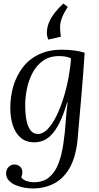

<svg xmlns="http://www.w3.org/2000/svg" viewBox="-20 -791 558 1082"><path d="M162 271Q144 271 119.5 267Q95 263 71 253.5Q47 244 31 227.5Q15 211 14 187Q14 173 20 161.5Q26 150 37 143Q48 136 61 136Q79 136 92.5 147.5Q106 159 106 182Q106 194 100 208Q110 223 130.5 229.5Q151 236 169 236Q226 236 259.5 206Q293 176 311 126.5Q329 77 337 19Q346 -40 350 -101.5Q354 -163 361 -213H358Q337 -141 314 -96.5Q291 -52 267 -28.5Q243 -5 219.5 3Q196 11 173 11Q127 11 97 -14.5Q67 -40 52.5 -84Q38 -128 38 -183Q38 -248 55.5 -306.5Q73 -365 108.5 -411.5Q144 -458 199.5 -484.5Q255 -511 330 -511Q364 -511 398.5 -506.5Q433 -502 457 -494Q453 -434 448.5 -372Q444 -310 438.5 -249Q433 -188 428 -129Q423 -70 418 -14Q410 83 377.5 146Q345 209 290.5 240Q236 271 162 271ZM194 -36Q222 -36 248.5 -63.5Q275 -91 297.5 -136.5Q320 -182 337.5 -238Q355 -294 366 -352.5Q377 -411 380 -462Q367 -469 349.5 -472Q332 -475 314 -475Q259 -475 222 -448.5Q185 -422 163 -379.5Q141 -337 131.5 -289.5Q122 -242 122 -200Q122 -154 128.5 -117Q135 -80 151 -58Q167 -36 194 -36ZM337 -771 362 -752Q336 -712 327 -685Q318 -658 318.5 -635Q319 -612 323 -584L252 -568Q247 -581 245 -593.5Q243 -606 245 -620Q247 -645 259 -671Q271 -697 291 -722Q311 -747 337 -771Z"/></svg>

Font: Lora Italic
Style: Italic
Weight: 400
Italic angle: -3°
Designer: Olga Karpushina, Alexei Vanyashin (Cyrillic)
Foundry: Cyreal
Version: Version 2.210; ttfautohint (v1.8.1.43-b0c9)